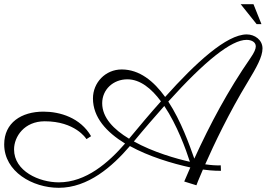

<svg xmlns="http://www.w3.org/2000/svg" viewBox="-40 -858 1271 915"><path d="M1136 -694C1040 -694 893 -559 747 -396C693 -471 625 -527 540 -527C462 -527 403 -464 403 -389C403 -298 468 -228 556 -174C477 -83 370 11 240 11C147 11 27 -42 27 -146C27 -207 76 -280 173 -280C317 -280 370 -199 372 -195L394 -209C343 -297 246 -326 167 -326C62 -326 -20 -273 -20 -170C-20 -40 115 37 240 37C380 37 495 -64 579 -162C670 -112 780 -79 867 -60L838 7L896 25C896 24 907 -4 927 -50C978 -43 1009 -44 1013 -44L1012 -70C991 -69 964 -71 938 -75C980 -170 1051 -320 1141 -468C1182 -536 1211 -587 1211 -627C1211 -668 1174 -694 1136 -694ZM762 -374C938 -569 1063 -668 1135 -668C1158 -668 1179 -658 1179 -637C1179 -625 1172 -608 1154 -582C1046 -426 962 -268 886 -102C863 -167 823 -281 762 -374ZM447 -366C447 -431 499 -480 567 -480C628 -480 682 -436 727 -375C675 -317 624 -256 575 -197C502 -241 447 -297 447 -366ZM865 -87C802 -101 689 -133 598 -184C649 -246 698 -302 743 -353C804 -262 846 -146 865 -87ZM1206 -743 1168 -838H1107L1183 -743Z"/></svg>

Font: Parisienne
Style: Regular
Weight: 400
Designer: Astigmatic (AOETI)
Foundry: Astigmatic (AOETI)
Version: Version 1.000